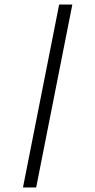

<svg xmlns="http://www.w3.org/2000/svg" viewBox="-20 -772 419 844"><path d="M298 -752 139 52H81L240 -752Z"/></svg>

Font: Pathway Extreme SemiCondensed ExtraLight
Style: Regular
Weight: 250
Width: 4
Version: Version 1.001;gftools[0.9.26]